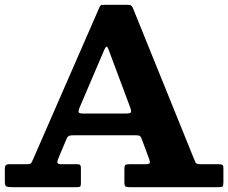

<svg xmlns="http://www.w3.org/2000/svg" viewBox="-20 -775 945 795"><path d="M411.3 -567.7Q416.5 -580 420.6 -581.7Q424.8 -583.5 430.5 -567.2L518.5 -331.8Q523.5 -318.5 522.9 -311.8Q522.2 -305 502 -305H322.8Q306 -305 305.4 -311.6Q304.8 -318.3 309 -328.3ZM0 -24.8Q0 -6.8 5.8 -3.4Q11.5 0 29 0H296.8Q308.5 0 311.8 -2.5Q315 -5 315 -17.3V-77.3Q315 -88 312.1 -91.5Q309.3 -95 298.8 -95H235Q220 -95 218 -100.4Q216 -105.8 221 -117.8L255 -198.7Q259.8 -210 265.6 -212.5Q271.5 -215 287.3 -215H537.7Q557 -215 560.6 -210.9Q564.2 -206.7 569.2 -193.3L597.7 -116.3Q601.7 -105.5 600 -100.3Q598.2 -95 581.2 -95H514.7Q503 -95 499 -91.9Q495 -88.8 495 -76.3V-20.3Q495 -7.3 498.7 -3.6Q502.5 0 514.7 0H885.8Q898.8 0 901.9 -3.4Q905 -6.8 905 -20V-77.5Q905 -89.8 900.6 -92.4Q896.3 -95 884.8 -95H812.3Q793 -95 789.9 -101.6Q786.8 -108.3 781.5 -121.3L530.5 -741.2Q527.3 -749.2 523.3 -752.1Q519.3 -755 507.5 -755H412.5Q401.5 -755 398.1 -753.5Q394.7 -752 391.5 -744.2L116.5 -114.3Q112.5 -105 109 -100Q105.5 -95 91.3 -95H18.5Q7.5 -95 3.8 -90.8Q0 -86.5 0 -76.3Z"/></svg>

Font: Besley
Style: Regular
Weight: 400
Designer: Owen Earl
Foundry: indestructible type*
Version: Version 4.000